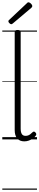

<svg xmlns="http://www.w3.org/2000/svg" viewBox="-20 -1214 342 1672"><path d="M192 17Q152 17 130 -8Q108 -33 108 -82V-934Q108 -944 114 -948.5Q120 -953 133 -953Q147 -953 153.5 -948.5Q160 -944 160 -934V-94Q160 -63 170 -47Q180 -31 202 -31Q213 -31 223 -34Q233 -37 243 -44.5Q253 -52 263 -62Q269 -68 275.5 -68Q282 -68 289 -60Q294 -55 295.5 -48.5Q297 -42 293 -35Q282 -19 265.5 -7.5Q249 4 230 10.5Q211 17 192 17ZM78 -1003Q71 -1003 62 -1012Q53 -1021 53 -1027Q53 -1030 54 -1033.5Q55 -1037 59 -1040L213 -1185Q217 -1189 220 -1191.5Q223 -1194 227 -1194Q234 -1194 242 -1188.5Q250 -1183 255.5 -1175.5Q261 -1168 261 -1161Q261 -1157 259.5 -1154Q258 -1151 253 -1146L92 -1010Q87 -1007 84.5 -1005Q82 -1003 78 -1003ZM0 428H302V438H0ZM0 -20H302V0H0ZM0 -505H302V-500H0ZM0 -948H302V-938H0Z"/></svg>

Font: Playwrite US Modern Guides
Style: Regular
Weight: 400
Designer: Veronika Burian, José Scaglione
Foundry: TypeTogether
Version: Version 1.003